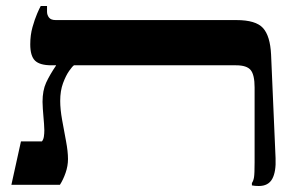

<svg xmlns="http://www.w3.org/2000/svg" viewBox="-20 -617 1004 641"><path d="M844 4Q838 4 832 3.5Q826 3 821 2V-6Q826 -13 828 -25Q830 -37 830 -75V-325Q830 -367 817 -383Q804 -399 768 -399H152Q113 -399 97 -414.5Q81 -430 81 -469Q81 -500 88.5 -526.5Q96 -553 104 -571.5Q112 -590 116 -597H137V-578Q137 -567 143.5 -558.5Q150 -550 166 -550H769Q834 -550 858 -523.5Q882 -497 885 -435L900 -89Q902 -44 889 -20Q876 4 844 4ZM18 0 50 -145H120Q125 -151 126.5 -161Q128 -171 128 -182Q128 -192 127 -203.5Q126 -215 125 -228Q124 -241 123 -253.5Q122 -266 122 -277Q122 -315 134 -341Q146 -367 167 -398V-416H227V-399Q222 -396 211 -380.5Q200 -365 190.5 -339.5Q181 -314 181 -280Q181 -252 187.5 -216Q194 -180 200.5 -145.5Q207 -111 207 -86Q207 -63 199 -40Q191 -17 180 0Z"/></svg>

Font: Frank Ruhl Libre SemiBold
Style: Regular
Weight: 600
Designer: Yanek Iontef
Foundry: Fontef
Version: Version 6.003;gftools[0.9.30]